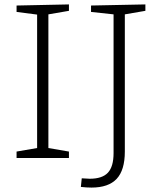

<svg xmlns="http://www.w3.org/2000/svg" viewBox="-20 -715 721 869"><path d="M292 -695V-666L199 -650V-45L292 -29V0H55V-29L148 -45V-649L55 -661V-690ZM638 -695V-666L545 -650V-29Q545 55 508 94.5Q471 134 394 134Q371 134 346 131L350 92Q376 94 386 94Q443 94 468.5 66.5Q494 39 494 -22V-650L392 -661V-690Z"/></svg>

Font: Bitter Pro Light
Style: Regular
Weight: 300
Designer: Sol Matas, and Bitter project Authors
Foundry: Sol Matas
Version: Version 1.010